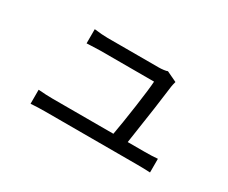

<svg xmlns="http://www.w3.org/2000/svg" viewBox="-85 -749 1169 985"><g transform="rotate(30 500.0 -256.5)"><path d="M856 -90V-9Q820 -11 780 -11H232Q193 -11 149 -8V-91Q197 -87 232 -87H594Q607 -158 623 -270.5Q639 -383 641 -423H323Q302 -423 266 -421L243 -420V-504Q291 -498 322 -498H626Q639 -498 654.5 -500Q670 -502 676 -505L737 -476Q732 -458 730 -445Q718 -344 679 -87H777Q825 -87 856 -90Z"/></g></svg>

Font: Noto Sans SC
Style: Regular
Weight: 400
Designer: Ryoko NISHIZUKA ____ (kana & ideographs); Paul D. Hunt (Latin, Greek & Cyrillic); Wenlong ZHANG ___ (bopomofo); Sandoll 
Foundry: Adobe Systems Incorporated
Version: Version 1.004